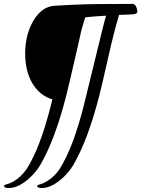

<svg xmlns="http://www.w3.org/2000/svg" viewBox="-62 -576 732 979"><path d="M366.2 -41.5Q366.2 -41.5 418 -253.4Q469.2 -465.8 479 -496.1Q419.4 -492.7 372.6 -487.8Q356.4 -436.5 351.6 -415.5Q351.6 -415.5 338.4 -356.4Q287.1 -131.3 274.4 -83Q216.8 140.1 143.1 265.6Q123 299.3 91.3 329.1Q33.7 382.8 -17.1 382.8Q-41.5 382.8 -41.5 372.1Q-41 366.7 -25.9 363Q-10.7 359.4 6.3 349.6Q46.4 326.2 75.2 283.7Q143.6 175.8 198.2 -41.5Q203.1 -59.6 205.1 -69.3Q151.4 -85.4 115.7 -132.3Q66.4 -198.7 66.4 -303.2V-312.5Q68.8 -407.2 111.6 -475.8Q154.3 -544.4 219.7 -546.9Q241.7 -547.9 317.9 -552Q394 -556.2 616.2 -556.2Q622.6 -555.7 628.9 -547.4Q638.2 -532.7 638.2 -515.6Q637.7 -502.9 606.4 -502.4L544.9 -500L541.5 -487.3Q520.5 -419.4 488 -275.4Q455.6 -131.3 442.9 -83Q385.3 140.1 311.5 265.6Q291.5 299.8 258.8 330.1Q201.2 382.8 151.4 382.8Q127.4 382.8 127.4 372.1Q127.9 367.2 144.5 363Q161.1 358.9 182.1 345.2Q220.2 320.3 243.2 283.7Q311.5 175.8 366.2 -41.5Z"/></svg>

Font: Kristi
Style: Regular
Weight: 400
Italic angle: -15°
Version: Version 1.004